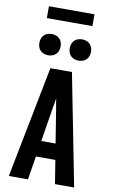

<svg xmlns="http://www.w3.org/2000/svg" viewBox="-117 -1187 735 1245"><g transform="rotate(10 250.0 -564.5)"><path d="M35 0 179 -735H321L465 0H339L314 -155H186L161 0ZM297 -260 260 -490Q257 -505 254.5 -519.5Q252 -534 250 -549Q248 -534 245.5 -519.5Q243 -505 240 -490L203 -260ZM350 -815Q336 -815 322.5 -819.5Q309 -824 299 -834Q289 -844 284.5 -857.5Q280 -871 280 -885Q280 -899 284.5 -912.5Q289 -926 299 -936Q309 -946 322.5 -950.5Q336 -955 350 -955Q364 -955 377.5 -950.5Q391 -946 401 -936Q411 -926 415.5 -912.5Q420 -899 420 -885Q420 -871 415.5 -857.5Q411 -844 401 -834Q391 -824 377.5 -819.5Q364 -815 350 -815ZM150 -815Q136 -815 122.5 -819.5Q109 -824 99 -834Q89 -844 84.5 -857.5Q80 -871 80 -885Q80 -899 84.5 -912.5Q89 -926 99 -936Q109 -946 122.5 -950.5Q136 -955 150 -955Q164 -955 177.5 -950.5Q191 -946 201 -936Q211 -926 215.5 -912.5Q220 -899 220 -885Q220 -871 215.5 -857.5Q211 -844 201 -834Q191 -824 177.5 -819.5Q164 -815 150 -815ZM100 -1051V-1129H400V-1051Z"/></g></svg>

Font: Iosevka SS18 Extrabold
Style: Regular
Weight: 800
Monospace: yes
Designer: Belleve Invis
Foundry: Belleve Invis
Version: Version 25.1.1; ttfautohint (v1.8.4)